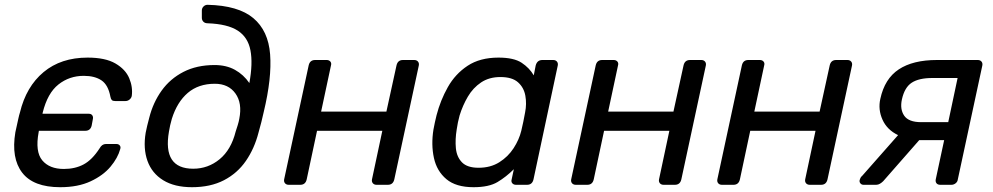

<svg xmlns="http://www.w3.org/2000/svg" viewBox="-20 -770 4138 800"><path d="M231 10Q119 10 72.5 -50.5Q26 -111 44 -219Q46 -228 49.5 -244Q53 -260 56.5 -276Q60 -292 63 -301Q89 -409 161.5 -469.5Q234 -530 345 -530Q419 -530 461 -505.5Q503 -481 518.5 -444Q534 -407 529 -370Q527 -361 519.5 -355Q512 -349 503 -349H460Q450 -349 446 -353Q442 -357 440 -367Q431 -416 403 -435Q375 -454 329 -454Q269 -454 223.5 -418Q178 -382 158 -301L157 -296H350Q360 -296 364.5 -289.5Q369 -283 367 -274L362 -247Q357 -225 335 -225H142L141 -219Q126 -138 156 -102Q186 -66 246 -66Q293 -66 328.5 -85Q364 -104 395 -152Q405 -170 421 -170H465Q474 -170 479 -164Q484 -158 481 -149Q471 -112 440.5 -75.5Q410 -39 357.5 -14.5Q305 10 231 10Z M780 10Q707 10 660 -19Q613 -48 594.5 -99.5Q576 -151 587 -217Q592 -243 602 -280Q618 -343 653.5 -392.5Q689 -442 744.5 -470.5Q800 -499 874 -499Q923 -499 959 -479Q995 -459 1019 -424Q1034 -506 1023.5 -560.5Q1013 -615 970.5 -642.5Q928 -670 845 -673Q834 -673 827.5 -679.5Q821 -686 821 -696V-726Q821 -736 828 -743Q835 -750 845 -750Q973 -747 1035.5 -694.5Q1098 -642 1105.5 -543.5Q1113 -445 1079 -304Q1075 -286 1069 -261.5Q1063 -237 1057 -217Q1040 -151 1004.5 -99.5Q969 -48 913 -19Q857 10 780 10ZM785 -67Q847 -67 895 -106.5Q943 -146 962 -222Q966 -234 970.5 -248.5Q975 -263 977 -275Q990 -340 961 -380.5Q932 -421 875 -421Q807 -421 762.5 -383Q718 -345 696 -275Q692 -262 689 -248Q686 -234 684 -222Q657 -67 785 -67Z M1183 0Q1173 0 1167.5 -6.5Q1162 -13 1164 -23L1266 -497Q1271 -520 1293 -520H1341Q1351 -520 1356.5 -513.5Q1362 -507 1359 -497L1318 -305H1590L1632 -497Q1637 -520 1659 -520H1706Q1716 -520 1721.5 -513.5Q1727 -507 1725 -497L1623 -23Q1618 0 1596 0H1549Q1539 0 1533.5 -6.5Q1528 -13 1530 -23L1573 -225H1301L1258 -23Q1253 0 1231 0Z M1953 10Q1880 10 1840 -23.5Q1800 -57 1788 -112Q1776 -167 1786 -230Q1789 -246 1792 -260Q1795 -274 1799 -290Q1815 -352 1846 -407Q1877 -462 1928.5 -496Q1980 -530 2057 -530Q2121 -530 2153.5 -508.5Q2186 -487 2204 -456L2212 -497Q2218 -520 2240 -520H2285Q2295 -520 2300.5 -513.5Q2306 -507 2304 -497L2203 -23Q2198 0 2176 0H2130Q2120 0 2114.5 -6.5Q2109 -13 2112 -23L2121 -65Q2089 -33 2053 -11.5Q2017 10 1953 10ZM1974 -71Q2024 -71 2060.5 -94Q2097 -117 2120 -152.5Q2143 -188 2152 -225Q2156 -241 2160.5 -263Q2165 -285 2168 -302Q2175 -337 2169 -371Q2163 -405 2138.5 -427Q2114 -449 2065 -449Q2018 -449 1984.5 -426.5Q1951 -404 1929.5 -367.5Q1908 -331 1895 -289Q1891 -274 1888 -260Q1885 -246 1883 -231Q1876 -189 1879.5 -152.5Q1883 -116 1905 -93.5Q1927 -71 1974 -71Z M2379 0Q2369 0 2363.5 -6.5Q2358 -13 2360 -23L2462 -497Q2467 -520 2489 -520H2537Q2547 -520 2552.5 -513.5Q2558 -507 2555 -497L2514 -305H2786L2828 -497Q2833 -520 2855 -520H2902Q2912 -520 2917.5 -513.5Q2923 -507 2921 -497L2819 -23Q2814 0 2792 0H2745Q2735 0 2729.5 -6.5Q2724 -13 2726 -23L2769 -225H2497L2454 -23Q2449 0 2427 0Z M2988 0Q2978 0 2972.5 -6.5Q2967 -13 2969 -23L3071 -497Q3076 -520 3098 -520H3146Q3156 -520 3161.5 -513.5Q3167 -507 3164 -497L3123 -305H3395L3437 -497Q3442 -520 3464 -520H3511Q3521 -520 3526.5 -513.5Q3532 -507 3530 -497L3428 -23Q3423 0 3401 0H3354Q3344 0 3338.5 -6.5Q3333 -13 3335 -23L3378 -225H3106L3063 -23Q3058 0 3036 0Z M3578 0Q3570 0 3565 -6Q3560 -12 3562 -20Q3563 -23 3565 -28Q3567 -33 3573 -38L3722 -207Q3676 -229 3657 -271.5Q3638 -314 3648 -358Q3666 -442 3725 -481Q3784 -520 3884 -520H4054Q4064 -520 4069.5 -513.5Q4075 -507 4073 -497L3971 -23Q3970 -13 3962 -6.5Q3954 0 3944 0H3898Q3887 0 3882 -6.5Q3877 -13 3879 -23L3914 -186H3810L3660 -15Q3654 -9 3646.5 -4.5Q3639 0 3631 0ZM3818 -261H3931L3970 -445H3865Q3809 -445 3779 -425.5Q3749 -406 3738 -356Q3729 -315 3747.5 -288Q3766 -261 3818 -261Z"/></svg>

Font: Lubike
Style: Italic
Weight: 400
Italic angle: -12°
Foundry: Honoka55
Version: Version 1.000;July 22, 2022;FontCreator 14.0.0.2862 64-bit